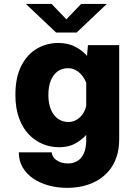

<svg xmlns="http://www.w3.org/2000/svg" viewBox="-20 -726 690 961"><path d="M316.2 214.3Q267.4 214.3 223.8 202.3Q180.1 190.4 146.4 167.6Q112.8 144.9 93.5 111.9Q74.2 78.8 74.2 36.6H239.2Q239.2 46.3 244.6 56.1Q249.9 65.9 260.4 74Q270.8 82.1 285.8 87.1Q300.8 92.1 320.5 92.1Q346.6 92.1 367.2 79.9Q387.8 67.6 399.7 41.4Q411.6 15.2 411.6 -26.3V-401.3L420.2 -500H576.6V-28.9Q576.6 20.9 563.2 60Q549.9 99.1 525.7 128.2Q501.5 157.2 468.9 176.4Q436.3 195.6 397.6 204.9Q358.9 214.3 316.2 214.3ZM276.7 11Q233.9 11 194.6 -4.9Q155.4 -20.8 124.3 -53.2Q93.2 -85.6 75.2 -134.9Q57.1 -184.2 57.1 -251Q57.1 -339.9 87.1 -397.6Q117.1 -455.4 165.9 -483.2Q214.7 -511 271.7 -511Q320.6 -511 357.9 -491.4Q395.3 -471.8 420.4 -441.1Q445.6 -410.4 458.5 -376.7Q471.4 -342.9 471.4 -314.6L417.7 -293.3Q413.1 -310.6 404.6 -326.9Q396.1 -343.3 383.6 -356.2Q371.1 -369.2 355.1 -376.9Q339.2 -384.6 319.9 -384.6Q290.4 -384.6 268.4 -368.7Q246.4 -352.9 234.3 -323Q222.1 -293.2 222.1 -251Q222.1 -208.6 234.6 -178.2Q247.1 -147.9 269.9 -131.6Q292.6 -115.4 323 -115.4Q341.9 -115.4 358.2 -123.7Q374.6 -132 387 -146.3Q399.4 -160.6 406.5 -179.4Q413.7 -198.1 414.7 -218.7L473.6 -198.1Q473.6 -169.6 461 -133.8Q448.4 -98 423.4 -65Q398.4 -31.9 361.8 -10.5Q325.2 11 276.7 11ZM109.5 -706.4H238.2L312.2 -629.2L386.1 -706.4H514.8L363.4 -563.1H260.9Z"/></svg>

Font: Trispace Thin
Style: Regular
Weight: 100
Designer: Tyler Finck
Foundry: Etcetera Type Company
Version: Version 1.210